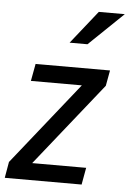

<svg xmlns="http://www.w3.org/2000/svg" viewBox="-59 -790 562 830"><g transform="rotate(5 221.5 -375.0)"><path d="M393.6 -434.1 106 -73.7H337.9H340.3L339.8 -71.8L327.1 -1.5V0H325.7H-4.4H-6.3V-2L5.4 -69.3V-69.8L5.9 -70.3L290.5 -427.2H71.8H69.3L69.8 -429.2L83 -500.5V-502H85H403.8H406.2L405.8 -499.5L394 -435.1V-434.6ZM335.9 -750H448.7L299.3 -606.4H221.7Z"/></g></svg>

Font: MAUL Condensed Italic
Style: Condenced Regular Italic
Weight: 400
Italic angle: -12°
Designer: MAUL
Version: Version 1.0; 2020; ttfautohint (v1.8.3)